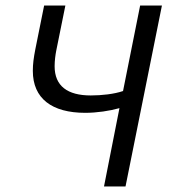

<svg xmlns="http://www.w3.org/2000/svg" viewBox="-20 -676 611 696"><path d="M357 0H435L567 -656H488L426 -346C394 -335 349 -330 309 -330C225 -330 178 -364 178 -436C178 -456 181 -478 184 -493L217 -656H140L108 -497C102 -466 99 -444 99 -419C99 -319 168 -267 289 -267C331 -267 378 -274 413 -284Z"/></svg>

Font: Source Sans Pro
Style: Italic
Weight: 400
Italic angle: -11°
Designer: Paul D. Hunt
Foundry: Adobe Systems Incorporated
Version: Version 3.006;hotconv 1.0.111;makeotfexe 2.5.65597